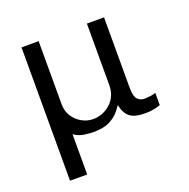

<svg xmlns="http://www.w3.org/2000/svg" viewBox="-112 -543 810 822"><g transform="rotate(-20 293.0 -131.5)"><path d="M70.3 172.9V-434.6H148.4V-146.5Q148.4 -116.2 163.1 -92.8Q177.7 -69.3 202.1 -55.2Q226.6 -41 253.9 -41Q299.8 -41 334 -72.3Q368.2 -103.5 368.2 -154.3V-434.6H446.3V-113.3Q446.3 -74.2 459.5 -60.5Q472.7 -46.9 494.1 -47.9Q510.7 -48.8 520.5 -50.3Q530.3 -51.8 542 -55.7V0Q509.8 11.7 476.6 11.7Q427.7 12.7 404.8 -3.9Q381.8 -20.5 373 -61.5Q367.2 -51.8 352.5 -34.2Q337.9 -16.6 310.5 -2.4Q283.2 11.7 236.3 11.7Q220.7 11.7 195.3 8.3Q169.9 4.9 148.4 -10.7V172.9Z"/></g></svg>

Font: Padauk
Style: Regular
Weight: 400
Designer: Debbi Hosken, Becca Hirsbrunner Spalinger
Foundry: SIL International
Version: Version 5.003